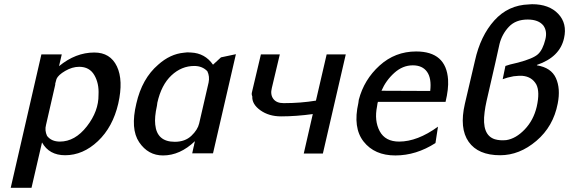

<svg xmlns="http://www.w3.org/2000/svg" viewBox="-20 -730 2709 914"><path d="M31 164 177 -471H274L261 -415Q340 -480 429 -480Q505 -480 536.5 -414Q568 -348 543 -237Q517 -125 446 -58Q375 9 290 9Q214 9 180 -52L130 164ZM249 -354Q245 -340 243 -332V-330V-327L199 -135Q192 -109 204 -83Q225 -56 265 -56Q337 -56 393.5 -128.5Q450 -201 449 -279Q452 -333 429 -372.5Q406 -412 357 -412Q324 -412 290.5 -392.5Q257 -373 249 -354Z M629 -237Q656 -356 733 -422Q790 -473 855 -479Q871 -482 889 -480Q956 -477 994 -422L1032 -457L1103 -472L994 0H895L902 -32Q904 -36 904 -41L908 -58Q837 10 756 10Q685 10 642.5 -53Q600 -116 629 -237ZM729 -241Q729 -238 728 -233Q727 -228 727 -226Q715 -172 719 -137Q727 -55 812 -55Q861 -55 891 -83.5Q921 -112 928 -142L973 -337Q979 -366 967 -391Q943 -416 905 -416Q844 -416 796 -371Q748 -326 729 -241Z M1181 -298 1222 -471H1312L1274 -311Q1266 -280 1281 -259.5Q1296 -239 1330 -239Q1412 -239 1484 -251L1535 -471H1626L1517 1H1426L1469 -187Q1389 -176 1318 -176Q1260 -176 1219.5 -205Q1179 -234 1181 -271L1179 -277Q1177 -286 1181 -298Z M1686 -240Q1686 -245 1688 -255Q1713 -351 1787 -418Q1861 -485 1961 -485Q2104 -485 2113 -351Q2116 -307 2101 -245H1779Q1777 -240 1775 -224Q1761 -155 1787.5 -105.5Q1814 -56 1880 -56Q1967 -56 2065 -127L2053 -49Q1961 10 1862 10Q1763 10 1711 -56Q1659 -122 1686 -240ZM1796 -298 2028 -297Q2035 -357 2013 -388Q1991 -419 1945 -419Q1897 -419 1857 -383Q1817 -347 1796 -298Z M2193 -236 2241 -441Q2267 -559 2333 -632.5Q2399 -706 2498 -709H2497Q2502 -710 2513 -710Q2594 -710 2637.5 -664Q2681 -618 2665 -548Q2645 -458 2536 -421V-419Q2604 -408 2626.5 -358Q2649 -308 2635 -237Q2614 -128 2533.5 -59.5Q2453 9 2361 9Q2256 9 2211 -55Q2166 -119 2193 -236ZM2373 -353 2386 -416Q2401 -422 2446 -432Q2518 -451 2541 -472Q2564 -493 2576 -542Q2586 -581 2567 -608Q2544 -637 2492 -637Q2435 -637 2402.5 -602.5Q2370 -568 2358 -521L2338 -431L2296 -248Q2290 -221 2287 -197Q2272 -87 2336 -67Q2360 -60 2390 -63Q2436 -70 2478 -114Q2520 -158 2535 -222Q2551 -293 2533 -328Q2512 -365 2467 -369Q2450 -370 2425 -367Q2393 -361 2373 -353Z"/></svg>

Font: Coval
Style: Italic
Weight: 400
Foundry: Context Ltd
Version: Version 001.000